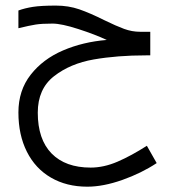

<svg xmlns="http://www.w3.org/2000/svg" viewBox="-20 -678 640 704"><path d="M47.5 -265.5Q47.5 -346.5 92.5 -404Q137.5 -461.5 211 -493Q284.5 -524.5 371.5 -531.5Q329 -551.5 267.2 -571.5Q205.5 -591.5 172.5 -591.5Q133 -591.5 110.8 -588Q88.5 -584.5 47.5 -574.5V-639.5Q70.5 -648 100.5 -652.8Q130.5 -657.5 185 -657.5Q231 -657.5 270.8 -643.8Q310.5 -630 362.5 -604Q406.5 -582.5 435.2 -572Q464 -561.5 493.5 -561.5H531V-475H515Q410 -475 323.8 -460Q237.5 -445 178 -398.5Q118.5 -352 118.5 -265Q118.5 -167 169.2 -115.2Q220 -63.5 312.5 -63.5Q360.5 -63.5 411 -85.2Q461.5 -107 518.5 -143.5L554.5 -80Q498.5 -43 428.5 -18.2Q358.5 6.5 300 6.5Q224 6.5 166.8 -26.8Q109.5 -60 78.5 -121.8Q47.5 -183.5 47.5 -265.5Z"/></svg>

Font: JuliaMono Light
Style: Regular
Weight: 300
Monospace: yes
Designer: cormullion
Foundry: corm
Version: Version 0.054; ttfautohint (v1.8.4)